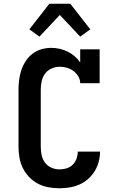

<svg xmlns="http://www.w3.org/2000/svg" viewBox="-20 -999 640 1027"><path d="M298 8Q268 8 238.5 2.5Q209 -3 183 -16.5Q157 -30 136 -52Q115 -74 102 -100.5Q89 -127 84 -156.5Q79 -186 79 -215V-520Q79 -546 82.5 -573Q86 -600 94.5 -625Q103 -650 118 -673Q133 -696 154.5 -712Q176 -728 202 -735.5Q228 -743 255 -743Q277 -743 299 -738Q321 -733 341.5 -723Q362 -713 379 -698.5Q396 -684 409 -665V-735H513V-554H409Q409 -574 398.5 -591Q388 -608 372.5 -619.5Q357 -631 338 -636.5Q319 -642 299 -642Q277 -642 255.5 -632.5Q234 -623 221 -605Q208 -587 203 -564.5Q198 -542 198 -520V-215Q198 -193 202.5 -170.5Q207 -148 220 -130Q233 -112 254 -102.5Q275 -93 298 -93Q317 -93 336 -98.5Q355 -104 369 -118Q383 -132 389.5 -150.5Q396 -169 396 -188H515Q515 -161 508 -134Q501 -107 486.5 -83.5Q472 -60 451 -41.5Q430 -23 405 -12Q380 -1 352.5 3.5Q325 8 298 8ZM191 -803 137 -842 244 -979H356L463 -842L409 -803L300 -919Z"/></svg>

Font: Iosevka Etoile
Style: Bold
Weight: 700
Designer: Belleve Invis
Foundry: Belleve Invis
Version: Version 28.1.0; ttfautohint (v1.8.4)